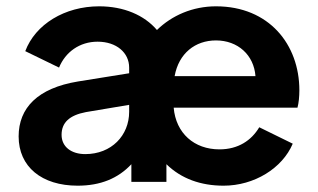

<svg xmlns="http://www.w3.org/2000/svg" viewBox="-20 -576 1007 608"><path d="M226 12C298 12 354 -11 396 -56V0H507V-56C554 -10 616 12 688 12C785 12 874 -43 907 -121L801 -173C776 -131 734 -103 675 -103C595 -103 537 -154 530 -235H922C926 -250 928 -270 928 -290C928 -435 832 -556 664 -556C590 -556 524 -527 477 -481C437 -528 372 -556 294 -556C185 -556 92 -499 60 -414L167 -362C187 -411 232 -444 289 -444C349 -444 389 -409 389 -362V-344L227 -318C99 -297 39 -234 39 -144C39 -48 112 12 226 12ZM175 -149C175 -188 200 -211 252 -221L389 -244V-222C389 -147 333 -88 250 -88C206 -88 175 -111 175 -149ZM533 -335C546 -407 598 -448 664 -448C733 -448 784 -402 789 -335Z"/></svg>

Font: Mluvka
Style: Bold
Weight: 700
Designer: Modified by Jiří Krblich, Original typeface by Gumpita Rahayu
Foundry: Gumpita Rahayu & Jiří Krblich
Version: Version 2.000;Glyphs 3.1.1 (3134)